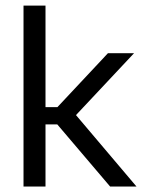

<svg xmlns="http://www.w3.org/2000/svg" viewBox="-20 -683 535 703"><path d="M479.8 0H383.2L189.8 -227.4H138.5V-290.7H190.2L375.2 -488.2H470.8L249.6 -252.4V-271.8ZM146.6 0H66.1V-662.5H146.6Z"/></svg>

Font: Anek Kannada Medium
Style: Regular
Weight: 500
Designer: Vaishnavi Murthy, Maithili Shingre (Kannada) & Yesha Goshar (Latin)
Foundry: Ek Type
Version: Version 1.003